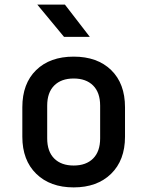

<svg xmlns="http://www.w3.org/2000/svg" viewBox="-20 -805 640 834"><path d="M300 9Q198 9 137.5 -50Q77 -109 77 -211V-339Q77 -442 137 -500.5Q197 -559 300 -559Q403 -559 463 -500.5Q523 -442 523 -339V-211Q523 -109 462.5 -50Q402 9 300 9ZM300 -86Q354 -86 384.5 -116.5Q415 -147 415 -204V-346Q415 -403 384.5 -433.5Q354 -464 300 -464Q246 -464 215.5 -433.5Q185 -403 185 -346V-204Q185 -147 215.5 -116.5Q246 -86 300 -86ZM258 -645 142 -785H262L370 -645Z"/></svg>

Font: JetBrains Mono SemiBold
Style: Regular
Weight: 472
Monospace: yes
Designer: Philipp Nurullin, Konstantin Bulenkov
Foundry: JetBrains
Version: Version 2.305; ttfautohint (v1.8.4.7-5d5b)